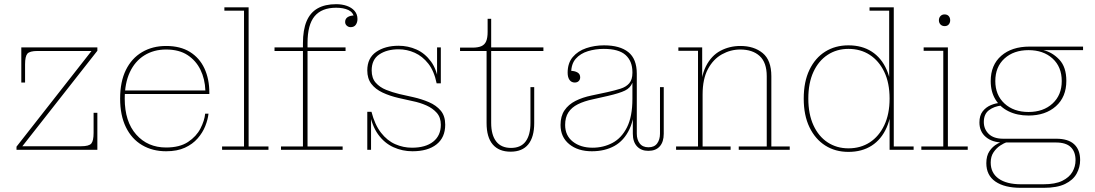

<svg xmlns="http://www.w3.org/2000/svg" viewBox="-20 -717 5240 919"><path d="M59 -15 418 -473 446 -474 87 -17ZM59 0V-15L87 -17H446V0ZM82 -322V-473H160Q122 -473 111 -460Q100 -447 100 -409V-322ZM368 -17Q406 -17 417 -30Q428 -43 428 -81V-177H446V-17ZM82 -473V-490H446V-474L418 -473Z M775 7Q710 7 660 -22.5Q610 -52 582.5 -108.5Q555 -165 555 -245Q555 -326 582.5 -382Q610 -438 660 -467.5Q710 -497 775 -497V-480Q716 -480 671 -452Q626 -424 601.5 -371.5Q577 -319 577 -245Q577 -135 632 -73Q687 -11 775 -11Q840 -11 880 -37.5Q920 -64 939.5 -102Q959 -140 962 -173H978Q975 -145 962.5 -113.5Q950 -82 926 -54.5Q902 -27 865 -10Q828 7 775 7ZM571 -267V-284H963L982 -273V-267ZM963 -284Q961 -339 939.5 -383Q918 -427 877.5 -453.5Q837 -480 775 -480V-497Q843 -497 889 -468.5Q935 -440 958.5 -389.5Q982 -339 982 -273Z M1043 0V-16H1148V-666H1054V-682H1170V-16H1265V0Z M1325 0V-16H1430V-510L1452 -511V-16H1620V0ZM1294 -473V-490H1634V-473ZM1430 -510Q1430 -574 1447.5 -615.5Q1465 -657 1500.5 -677Q1536 -697 1589 -697V-680Q1520 -680 1486 -639.5Q1452 -599 1452 -511ZM1658 -587Q1648 -587 1640 -594Q1632 -601 1632 -612Q1632 -627 1644 -635Q1656 -643 1678 -643L1675 -632Q1671 -658 1647.5 -669Q1624 -680 1589 -680V-697Q1617 -697 1640 -689Q1663 -681 1677 -665Q1691 -649 1691 -626Q1691 -610 1683 -598.5Q1675 -587 1658 -587Z M1954 7Q1906 7 1863 -12.5Q1820 -32 1790 -73.5Q1760 -115 1748 -182H1758Q1774 -120 1803.5 -82Q1833 -44 1871.5 -27Q1910 -10 1952 -10Q2017 -10 2053.5 -39Q2090 -68 2090 -120Q2090 -155 2070.5 -177Q2051 -199 2020.5 -212.5Q1990 -226 1955 -233L1888 -248Q1845 -258 1811 -274Q1777 -290 1757.5 -315.5Q1738 -341 1738 -380Q1738 -439 1780.5 -468.5Q1823 -498 1888 -498Q1933 -498 1973.5 -480Q2014 -462 2043 -422.5Q2072 -383 2080 -318H2070Q2058 -377 2030 -412.5Q2002 -448 1965 -464.5Q1928 -481 1888 -481Q1832 -481 1795.5 -456.5Q1759 -432 1759 -380Q1759 -343 1778.5 -321Q1798 -299 1828 -287Q1858 -275 1891 -267L1958 -252Q1998 -243 2033 -228Q2068 -213 2089.5 -187.5Q2111 -162 2111 -120Q2111 -59 2069.5 -26Q2028 7 1954 7ZM1738 0V-182H1748L1756 -167V0ZM2080 -318 2072 -333V-490H2090V-318Z M2424 9Q2368 9 2338.5 -25.5Q2309 -60 2309 -128V-473H2182V-489H2241Q2268 -489 2284 -496Q2300 -503 2307 -519.5Q2314 -536 2314 -564V-627H2331V-129Q2331 -71 2355 -40Q2379 -9 2426 -9Q2473 -9 2496 -40Q2519 -71 2519 -129V-300H2537V-128Q2537 -61 2508.5 -26Q2480 9 2424 9ZM2331 -473V-490H2581V-473Z M2731 -322Q2715 -322 2706 -334.5Q2697 -347 2697 -369Q2697 -415 2721.5 -444Q2746 -473 2786 -486.5Q2826 -500 2871 -500Q2947 -500 2987.5 -467.5Q3028 -435 3028 -364L3007 -372Q3007 -424 2974.5 -453.5Q2942 -483 2870 -483Q2830 -483 2794 -472Q2758 -461 2736 -436Q2714 -411 2714 -369L2710 -378Q2730 -378 2743.5 -370.5Q2757 -363 2757 -347Q2757 -336 2750 -329Q2743 -322 2731 -322ZM3083 5Q3049 5 3029 -16.5Q3009 -38 3009 -77V-173H3007V-321H3003L3007 -346V-372L3028 -364V-77Q3028 -49 3042 -30.5Q3056 -12 3084 -12Q3112 -12 3125.5 -30.5Q3139 -49 3139 -77V-300H3157V-77Q3157 -38 3138 -16.5Q3119 5 3083 5ZM2813 7Q2746 7 2704.5 -27Q2663 -61 2663 -119Q2663 -161 2682 -189Q2701 -217 2734.5 -234Q2768 -251 2812 -260L2887 -276Q2923 -284 2950 -292.5Q2977 -301 2992 -318.5Q3007 -336 3007 -368L3012 -321H3007Q2997 -296 2971.5 -283.5Q2946 -271 2890 -258L2819 -242Q2776 -233 2746 -218Q2716 -203 2700.5 -179Q2685 -155 2685 -119Q2685 -68 2722 -39Q2759 -10 2816 -10Q2868 -10 2911.5 -33Q2955 -56 2981 -107.5Q3007 -159 3007 -244H3018Q3019 -154 2993 -99Q2967 -44 2921 -18.5Q2875 7 2813 7Z M3516 0V-16H3650V-352Q3650 -418 3616 -449Q3582 -480 3523 -480Q3477 -480 3435.5 -457Q3394 -434 3368.5 -386.5Q3343 -339 3343 -265H3333Q3333 -349 3359 -400Q3385 -451 3428.5 -474Q3472 -497 3524 -497Q3589 -497 3630.5 -463Q3672 -429 3672 -352V-16H3760V0ZM3216 0V-16H3321V-474H3227V-490H3341V-336H3343V-16H3477V0Z M4041 10Q3978 10 3930 -20.5Q3882 -51 3854.5 -108Q3827 -165 3827 -245Q3827 -326 3854.5 -383Q3882 -440 3930 -470Q3978 -500 4041 -500Q4106 -500 4152.5 -470Q4199 -440 4224 -383Q4249 -326 4249 -246V-244Q4249 -164 4224 -107Q4199 -50 4152.5 -20Q4106 10 4041 10ZM4041 -7Q4099 -7 4143 -35.5Q4187 -64 4212.5 -117.5Q4238 -171 4238 -245Q4238 -320 4212.5 -373Q4187 -426 4143 -454.5Q4099 -483 4041 -483Q3985 -483 3941.5 -454.5Q3898 -426 3873.5 -373Q3849 -320 3849 -245Q3849 -171 3873.5 -117.5Q3898 -64 3941.5 -35.5Q3985 -7 4041 -7ZM4238 0V-168L4243 -245L4236 -335V-666H4142V-682H4258V-16H4353V0Z M4390 0V-16H4495V-474H4401V-490H4517V-16H4612V0ZM4502 -592Q4489 -592 4481.5 -600Q4474 -608 4474 -620Q4474 -632 4481.5 -640Q4489 -648 4501 -648Q4514 -648 4521 -640Q4528 -632 4528 -620Q4528 -608 4521 -600Q4514 -592 4502 -592Z M4866 182Q4788 182 4744.5 152Q4701 122 4701 64Q4701 29 4716 6.5Q4731 -16 4753.5 -28.5Q4776 -41 4796 -45L4799 -36Q4785 -32 4767 -20Q4749 -8 4735.5 12Q4722 32 4722 61Q4722 111 4760 138Q4798 165 4867 165H4974Q5031 165 5064.5 148.5Q5098 132 5113 106Q5128 80 5128 50Q5128 9 5105 -13Q5082 -35 5034 -35H4780Q4730 -35 4699 -61Q4668 -87 4668 -131Q4668 -164 4683.5 -184Q4699 -204 4723 -214Q4747 -224 4772 -225L4774 -212Q4738 -208 4713.5 -189.5Q4689 -171 4689 -133Q4689 -99 4712.5 -76Q4736 -53 4782 -53H5036Q5093 -53 5121.5 -26.5Q5150 0 5150 49Q5150 84 5133 114.5Q5116 145 5078 163.5Q5040 182 4976 182ZM4903 -164Q4849 -164 4808 -184Q4767 -204 4744.5 -241Q4722 -278 4722 -329Q4722 -406 4772.5 -450Q4823 -494 4908 -494L4974 -477Q5017 -467 5050.5 -431.5Q5084 -396 5084 -330Q5084 -253 5034 -208.5Q4984 -164 4903 -164ZM4903 -181Q4974 -181 5018 -221.5Q5062 -262 5062 -329Q5062 -397 5018 -437Q4974 -477 4903 -477Q4832 -477 4788 -437Q4744 -397 4744 -329Q4744 -262 4788 -221.5Q4832 -181 4903 -181ZM4974 -477 4908 -494H5164V-477Z"/></svg>

Font: Montagu Slab 144pt Thin
Style: Regular
Weight: 250
Version: Version 1.000